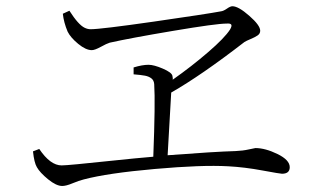

<svg xmlns="http://www.w3.org/2000/svg" viewBox="-20 -664 1040 628"><path d="M185.5 -619.1 207 -628.9Q236.3 -583 256.8 -573.2Q266.6 -568.4 276.4 -568.4Q309.6 -568.4 482.9 -593.3Q656.2 -618.2 703.1 -627Q710.9 -627.9 722.2 -635.7Q733.4 -643.6 740.2 -643.6Q759.8 -643.6 795.4 -612.3Q831.1 -581.1 831.1 -563.5Q831.1 -553.7 822.3 -547.9Q813.5 -542 799.3 -536.1Q785.2 -530.3 779.3 -526.4Q637.7 -417 540 -361.3Q537.1 -316.4 528.3 -156.2Q682.6 -168 751 -169.9Q774.4 -170.9 793.9 -175.3Q813.5 -179.7 815.4 -179.7Q847.7 -179.7 887.7 -160.2Q927.7 -140.6 927.7 -117.2Q927.7 -95.7 902.3 -95.7Q896.5 -95.7 838.4 -106.4Q780.3 -117.2 726.6 -120.1Q640.6 -125 486.3 -111.3Q332 -97.7 253.9 -77.1Q238.3 -73.2 217.3 -64.5Q196.3 -55.7 183.6 -55.7Q164.1 -55.7 137.2 -77.6Q110.4 -99.6 100.6 -117.2Q91.8 -131.8 87.9 -168.9L108.4 -176.8Q144.5 -123 181.6 -123Q192.4 -123 234.4 -127Q276.4 -130.9 349.6 -138.7Q422.9 -146.5 481.4 -151.4Q488.3 -329.1 484.4 -388.7Q483.4 -401.4 475.1 -407.7Q466.8 -414.1 454.1 -416.5Q441.4 -418.9 417 -420.9V-443.4Q445.3 -452.1 465.8 -452.1Q483.4 -452.1 512.7 -439.5Q542 -426.8 543.9 -416Q545.9 -407.2 544.9 -403.3Q607.4 -447.3 661.1 -493.7Q714.8 -540 732.4 -567.4Q739.3 -579.1 736.3 -583.5Q733.4 -587.9 721.7 -586.9Q687.5 -586.9 545.9 -563Q404.3 -539.1 338.9 -524.4Q329.1 -521.5 309.6 -510.7Q290 -500 280.3 -500Q260.7 -500 235.8 -520.5Q210.9 -541 201.2 -560.5Q188.5 -590.8 185.5 -619.1Z"/></svg>

Font: GenYoMin TW TTF Light
Style: Regular
Weight: 300
Version: Version 1.300